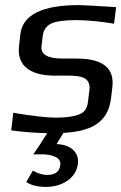

<svg xmlns="http://www.w3.org/2000/svg" viewBox="-20 -514 476 754"><path d="M194 -217H249C302 -217 337 -208 331 -160L325 -111C322 -87 310 -71 289 -64C268 -56 238 -52 198 -52C166 -52 111 -58 32 -71L24 -2C69 4 116 8 165 9C149 36 131 63 111 92H144C179 92 221 102 217 133C214 160 197 173 165 173C147 173 128 167 109 156L83 201C103 214 129 220 161 220C220 220 278 189 286 130C292 79 251 53 202 52L229 8C330 2 404 -27 416 -128L421 -170C431 -246 384 -284 282 -284H226C167 -284 139 -300 143 -333L148 -374C151 -396 162 -412 180 -421C198 -430 231 -435 279 -435C322 -435 372 -430 428 -421L436 -486C355 -491 306 -494 290 -494C146 -494 69 -456 60 -380L55 -335C44 -252 105 -217 194 -217Z"/></svg>

Font: Gamestation Display
Style: Italic
Weight: 400
Designer: Jonas Hecksher
Foundry: Jonas Hecksher, Playtypeª, e-types AS
Version: Version 1.003